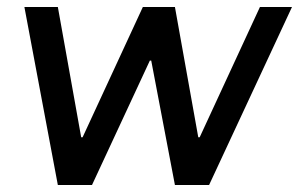

<svg xmlns="http://www.w3.org/2000/svg" viewBox="-20 -531 858 551"><path d="M213 -137H217L390 -511H482L549 -137H553L726 -511H818L580 0H482L414 -357H410L244 0H146L50 -511H146Z"/></svg>

Font: Chivo
Style: Italic
Weight: 400
Italic angle: -8.05°
Designer: Hector Gatti
Foundry: Omnibus-Type
Version: Version 1.007